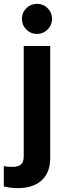

<svg xmlns="http://www.w3.org/2000/svg" viewBox="-69 -759 334 993"><path d="M122.2 -583.4Q90 -583.4 67.1 -606.3Q44.3 -629.1 44.3 -661.3Q44.3 -693.8 67.1 -716.5Q90 -739.2 122.2 -739.2Q154.6 -739.2 177.3 -716.5Q200.1 -693.8 200.1 -661.3Q200.1 -629.1 177.3 -606.3Q154.6 -583.4 122.2 -583.4ZM21.6 214Q2.6 214 -17.3 211.3Q-37.2 208.6 -49.4 205.1V100.2Q-30.6 104.2 -5.3 104.2Q25.4 104.2 39.6 91.4Q53.7 78.7 53.7 50.5V-521H190.7V58.7Q190.7 132.5 146.8 173.3Q102.9 214 21.6 214Z"/></svg>

Font: Red Hat Display VF
Style: Regular
Weight: 300
Designer: Pentagram, MCKL
Foundry: Pentagram, MCKL
Version: Version 1.023